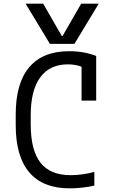

<svg xmlns="http://www.w3.org/2000/svg" viewBox="-20 -1020 640 1050"><path d="M360 10Q215 10 140.5 -77Q66 -164 66 -335V-395Q66 -565 140 -652.5Q214 -740 358 -740Q440 -740 506 -714V-470H426V-655Q393 -668 351 -668Q252 -668 200 -597Q148 -526 148 -390V-340Q148 -198 201.5 -130Q255 -62 367 -62Q399 -62 433.5 -67Q468 -72 496 -80V-5Q467 2 430 6Q393 10 360 10ZM120 -1000 253 -780H387L520 -1000H424L322 -823H318L216 -1000Z"/></svg>

Font: M PLUS Code Latin 60
Style: Regular
Weight: 400
Width: 7
Monospace: yes
Designer: Coji Morishita
Foundry: UNDERFOREST DESIGN
Version: Version 1.005; ttfautohint (v1.8.3)